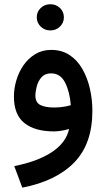

<svg xmlns="http://www.w3.org/2000/svg" viewBox="-20 -611 495 895"><path d="M151.4 -530.3Q151.4 -556.2 169.7 -573.7Q188 -591.3 214.8 -591.3Q241.2 -591.3 259.5 -573.7Q277.8 -556.2 277.8 -530.3Q277.8 -504.9 259.5 -487.1Q241.2 -469.2 214.8 -469.2Q188 -469.2 169.7 -487.1Q151.4 -504.9 151.4 -530.3ZM410.6 -94.2Q410.6 60.1 325.7 146.7Q240.7 233.4 84 263.7L46.4 163.1Q153.3 142.6 220.5 98.9Q287.6 55.2 302.2 -9.8Q286.1 -4.9 266.8 -1.7Q247.6 1.5 231.9 1.5Q142.1 1.5 93.5 -37.6Q44.9 -76.7 44.9 -160.6Q44.9 -198.2 56.2 -236.6Q67.4 -274.9 89.6 -306.9Q111.8 -338.9 144.3 -358.6Q176.8 -378.4 218.8 -378.4Q268.1 -378.4 304.2 -354.5Q340.3 -330.6 363.8 -289.8Q387.2 -249 398.9 -198.5Q410.6 -147.9 410.6 -94.2ZM232.4 -109.9Q253.4 -109.9 273.4 -112.8Q293.5 -115.7 310.1 -120.6Q305.2 -183.1 283.4 -226.1Q261.7 -269 217.8 -269Q189.5 -269 173.6 -251Q157.7 -232.9 151.4 -208.5Q145 -184.1 145 -165Q145 -133.3 168 -121.6Q190.9 -109.9 232.4 -109.9Z"/></svg>

Font: Vazirmatn RD FD Medium
Style: Regular
Weight: 500
Designer: Saber Rastikerdar
Foundry: Saber Rastikerdar
Version: Version 33.003